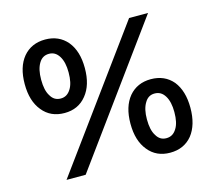

<svg xmlns="http://www.w3.org/2000/svg" viewBox="-101 -831 1076 959"><g transform="rotate(-15 437.0 -351.0)"><path d="M321 -655C293 -688 255 -705 208 -705C160 -705 122 -688 94 -655C66 -621 52 -575 52 -516C52 -457 66 -411 94 -377C122 -342 160 -325 208 -325C255 -325 293 -342 321 -377C349 -411 363 -457 363 -516C363 -575 349 -621 321 -655ZM739 -700H641L130 0H229ZM156 -601C168 -621 185 -631 208 -631C230 -631 247 -621 260 -600C273 -579 279 -551 279 -516C279 -479 273 -451 260 -431C247 -410 230 -400 208 -400C185 -400 168 -410 156 -431C143 -451 137 -479 137 -516C137 -552 143 -580 156 -601ZM780 -327C752 -360 714 -377 666 -377C619 -377 581 -360 553 -327C525 -293 511 -247 511 -188C511 -129 525 -83 553 -49C581 -14 619 3 666 3C714 3 752 -14 780 -48C807 -82 821 -129 821 -188C821 -247 807 -293 780 -327ZM615 -272C627 -293 644 -303 666 -303C689 -303 706 -293 719 -272C732 -251 738 -223 738 -188C738 -151 732 -123 719 -103C706 -82 689 -72 666 -72C644 -72 627 -82 615 -103C602 -123 596 -151 596 -188C596 -223 602 -251 615 -272Z"/></g></svg>

Font: Argentum Sans Medium
Style: Regular
Weight: 500
Designer: Julieta Ulanovsky
Foundry: Julieta Ulanovsky
Version: Version 5.001;January 29, 2019;FontCreator 11.5.0.2425 64-bi